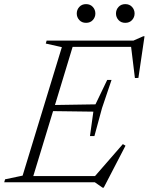

<svg xmlns="http://www.w3.org/2000/svg" viewBox="-43 -862 704 908"><path d="M442 25.5 405.5 0H-23L-19 -14L64 -31.5L249.5 -639L173.5 -656L177.5 -670H588L634.5 -690.5H640.5L611.5 -493.5L595 -493L577 -640.5H300.5L217 -365.5L408.5 -368.5L464 -484H484.5L439.5 -351L403.5 -218.5H382.5L398.5 -334L208 -336.5L114.5 -29.5H406.5L538 -180.5L550.5 -173L447.5 25.5ZM364 -754Q344 -754 332 -767.2Q320 -780.5 320 -798Q320 -816 332 -829.2Q344 -842.5 364 -842.5Q384 -842.5 396 -829.2Q408 -816 408 -798Q408 -780.5 396 -767.2Q384 -754 364 -754ZM549.5 -754Q529.5 -754 517.5 -767.2Q505.5 -780.5 505.5 -798Q505.5 -816 517.5 -829.2Q529.5 -842.5 549.5 -842.5Q569.5 -842.5 581.5 -829.2Q593.5 -816 593.5 -798Q593.5 -780.5 581.5 -767.2Q569.5 -754 549.5 -754Z"/></svg>

Font: Newsreader 16pt Light
Style: Italic
Weight: 300
Italic angle: -17°
Designer: Hugues Gentile
Foundry: Production Type
Version: Version 1.003; ttfautohint (v1.8.3)